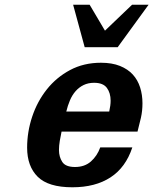

<svg xmlns="http://www.w3.org/2000/svg" viewBox="-20 -780 650 814"><path d="M95 -154Q95 -221 116.5 -285.5Q138 -350 178.5 -401Q219 -452 277 -483Q335 -514 408 -514Q455 -514 488.5 -500.5Q522 -487 543 -464Q564 -441 574 -409.5Q584 -378 584 -342Q584 -310 577.5 -281Q571 -252 563 -222H241Q237 -204 233.5 -183Q230 -162 230 -144Q230 -115 244 -93.5Q258 -72 298 -72Q339 -72 365.5 -95.5Q392 -119 405 -155H541Q513 -70 448.5 -28Q384 14 287 14Q185 14 140 -30.5Q95 -75 95 -154ZM443 -307Q449 -333 449 -353Q449 -386 433 -407.5Q417 -429 379 -429Q354 -429 334.5 -419.5Q315 -410 300.5 -393.5Q286 -377 276.5 -354.5Q267 -332 261 -307ZM479 -580H339L290 -760H360L425 -650L540 -760H610Z"/></svg>

Font: Perun
Style: Bold Italic
Weight: 700
Italic angle: -12°
Foundry: Copyright (c) Stefan Peev, Context Ltd, 2016
Version: Version 1.027